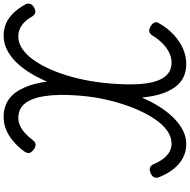

<svg xmlns="http://www.w3.org/2000/svg" viewBox="-14 -1042 1072 1085"><g transform="rotate(-90 522.5 -499.0)"><path d="M251 17Q208 17 172.5 -2Q137 -21 110 -55.5Q83 -90 65 -135Q58 -152 63.5 -164Q69 -176 86 -184Q105 -192 117.5 -188Q130 -184 138 -167Q150 -138 167 -115Q184 -92 205.5 -79Q227 -66 254 -66Q291 -66 325 -89.5Q359 -113 388.5 -155Q418 -197 443 -253Q468 -309 486.5 -373.5Q505 -438 516 -506Q523 -554 526.5 -604.5Q530 -655 529 -702.5Q528 -750 521 -791.5Q514 -833 499 -865Q484 -897 459.5 -914.5Q435 -932 399 -932Q377 -932 355 -922Q333 -912 312.5 -893.5Q292 -875 272 -848Q262 -835 248.5 -834.5Q235 -834 219 -846Q203 -858 201 -870.5Q199 -883 210 -899Q238 -936 269 -962Q300 -988 334 -1001.5Q368 -1015 405 -1015Q435 -1015 460.5 -1007Q486 -999 506.5 -984Q527 -969 543 -947Q559 -925 571 -897.5Q583 -870 591.5 -838Q600 -806 604 -769Q627 -823 655 -868Q683 -913 716 -946Q749 -979 786 -997Q823 -1015 864 -1015Q904 -1015 936 -1000Q968 -985 993.5 -958Q1019 -931 1039 -895Q1048 -880 1044.5 -867Q1041 -854 1025 -844Q1008 -834 995.5 -836Q983 -838 973 -853Q959 -878 942 -895.5Q925 -913 904.5 -922.5Q884 -932 859 -932Q822 -932 788 -908.5Q754 -885 725 -843.5Q696 -802 672 -747Q648 -692 630.5 -627.5Q613 -563 603 -495Q597 -454 593.5 -411Q590 -368 589 -326Q588 -284 590.5 -245.5Q593 -207 601 -174Q609 -141 623.5 -116.5Q638 -92 660 -79Q682 -66 712 -66Q741 -66 768.5 -79.5Q796 -93 821 -118Q846 -143 866 -176Q875 -189 887.5 -192Q900 -195 917 -184Q934 -174 938.5 -161.5Q943 -149 933 -135Q906 -88 869.5 -54Q833 -20 791 -1.5Q749 17 704 17Q674 17 649 9Q624 1 604.5 -14Q585 -29 570 -51Q555 -73 543.5 -101Q532 -129 525 -162.5Q518 -196 514 -234Q491 -179 461.5 -133Q432 -87 398.5 -53.5Q365 -20 328 -1.5Q291 17 251 17Z"/></g></svg>

Font: Playwrite ZA
Style: Regular
Weight: 400
Designer: Veronika Burian, José Scaglione
Foundry: TypeTogether
Version: Version 1.002